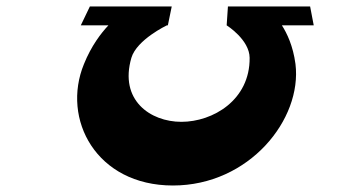

<svg xmlns="http://www.w3.org/2000/svg" viewBox="-20 -573 1072 591"><path d="M748.4 -395C749.6 -265 635.3 -198 538.3 -198C442.3 -198 346.6 -265 384.4 -395C401 -451 493.7 -495 493.7 -495H492.7H496.7L508.6 -553H256.6L228.7 -495H313.7C291.1 -471 261.1 -432 238.5 -376C168.5 -206 276.3 -2 512.3 -2C747.3 -2 910.5 -206 889.5 -376C882.1 -432 863.1 -471 847.7 -495H945.7L934.6 -553H681.6L677.7 -495C677.7 -495 748 -451 748.4 -395Z"/></svg>

Font: Hussar Milosc
Style: Obl
Weight: 700
Foundry: Cannot Into Space Fonts
Version: Version 1.02